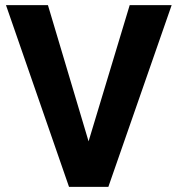

<svg xmlns="http://www.w3.org/2000/svg" viewBox="-20 -731 694 751"><path d="M487.3 -710.9H651.4L403.8 0H295.4L318.8 -152.8ZM334 -152.8 359.4 0H250L3.4 -710.9H167.5Z"/></svg>

Font: Heebo
Style: Bold
Weight: 700
Designer: Oded Ezer
Foundry: Ezer Type House
Version: Version 3.100